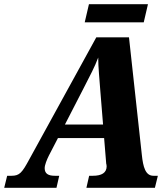

<svg xmlns="http://www.w3.org/2000/svg" viewBox="-57 -891 792 911"><path d="M345 -785H625L645 -871H365ZM224 -57H203C172 -57 155 -67 155 -93C155 -108 165 -133 175 -153L218 -236H437L447 -114C447 -113 449 -110 449 -102C449 -71 425 -57 384 -57H366L353 0H678L692 -57H671C633 -57 622 -99 616 -156L555 -714H400L82 -135C48 -72 36 -57 -2 -57H-23L-37 0H211ZM340 -473C372 -536 391 -570 409 -618C409 -570 415 -519 419 -460L432 -300H251Z"/></svg>

Font: Noto Serif SemiCondensed Extra
Style: Italic
Weight: 800
Width: 4
Italic angle: -12°
Designer: Monotype Design Team
Foundry: Monotype Imaging Inc.
Version: Version 1.901